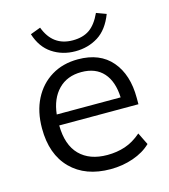

<svg xmlns="http://www.w3.org/2000/svg" viewBox="-106 -778 766 871"><g transform="rotate(-15 277.0 -342.5)"><path d="M307 9Q189 9 121 -59.5Q53 -128 53 -250Q53 -329 83 -387.5Q113 -446 166.5 -478.5Q220 -511 291 -511Q394 -511 449 -446.5Q504 -382 504 -273V-243H132Q133 -151 179.5 -104Q226 -57 309 -57Q354 -57 393 -70Q432 -83 469 -115L497 -58Q464 -26 413.5 -8.5Q363 9 307 9ZM291 -451Q224 -451 183 -409Q142 -367 134 -294H434Q431 -369 394.5 -410Q358 -451 291 -451ZM291 -549Q230 -549 182.5 -580.5Q135 -612 115 -676L163 -694Q198 -600 292 -600Q340 -600 371 -621.5Q402 -643 425 -693L471 -676Q445 -608 398 -578.5Q351 -549 291 -549Z"/></g></svg>

Font: Mulish
Style: Regular
Weight: 400
Designer: Vernon Adams
Foundry: Vernon Adams
Version: Version 3.603; ttfautohint (v1.8.3)